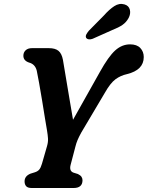

<svg xmlns="http://www.w3.org/2000/svg" viewBox="-20 -941 740 961"><path d="M393 -38.5Q392.5 0 348.5 0H139Q119 0 111 -9Q103 -18 103 -33Q103 -60 133 -72L154 -78.5Q168.5 -83 176.2 -92Q184 -101 190 -121.5L215.5 -210Q221.5 -231 220.2 -248.5Q219 -266 215.5 -287Q211.5 -308.5 205 -349.5Q198.5 -390.5 190.8 -437.5Q183 -484.5 175.8 -525.2Q168.5 -566 164 -587Q156 -620 125 -628Q97 -637.5 97 -662Q97 -678.5 108.2 -689.2Q119.5 -700 140 -700H224.5Q256.5 -700 272.8 -686.5Q289 -673 295 -641.5Q298.5 -621.5 304.2 -586.5Q310 -551.5 317.2 -508.8Q324.5 -466 331.8 -422.2Q339 -378.5 345.5 -341.5L480 -581Q523 -658.5 556.8 -688.8Q590.5 -719 631 -719Q665 -719 682.2 -700.8Q699.5 -682.5 699.5 -655.5Q699.5 -590.5 615.5 -570Q583.5 -563 558 -544.2Q532.5 -525.5 504.5 -476L386.5 -277Q375 -256 368.2 -240Q361.5 -224 357.5 -207.5L333.5 -116Q325.5 -85 347.5 -77L370 -70Q383 -63.5 388 -55.8Q393 -48 393 -38.5ZM500 -863.5Q527 -894 552 -910.2Q577 -926.5 603 -919Q625 -912.5 630 -892.2Q635 -872 623.5 -850.5Q612 -829.5 592.8 -816.2Q573.5 -803 541.5 -790.5L444 -747Q434 -743 424.5 -744.2Q415 -745.5 411 -752Q407.5 -760 412.2 -769Q417 -778 425 -787.5Z"/></svg>

Font: Fraunces 72pt SuperSoft SemiBold
Style: Italic
Weight: 600
Italic angle: -16°
Version: Version 1.000;[b76b70a41]